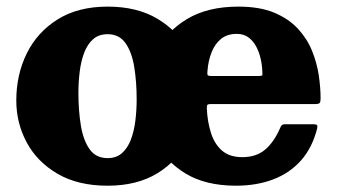

<svg xmlns="http://www.w3.org/2000/svg" viewBox="-20 -558 1046 595"><path d="M223 -270Q223 -303.5 227 -336Q231 -368.5 241 -394.8Q251 -421 268.5 -436.5Q286 -452 313.5 -452Q349.5 -452 369 -424.2Q388.5 -396.5 396 -350.5Q403.5 -304.5 403.5 -250Q403.5 -216.5 399.5 -184Q395.5 -151.5 385.5 -125.2Q375.5 -99 358 -83.5Q340.5 -68 313.5 -68Q277 -68 257.5 -95.8Q238 -123.5 230.5 -169.5Q223 -215.5 223 -270ZM30.5 -246.5Q30.5 -176.5 63 -116.2Q95.5 -56 158.8 -19.2Q222 17.5 313.5 17.5Q405 17.5 468 -21.2Q531 -60 563.5 -125Q596 -190 596 -270Q596 -340 563.5 -401Q531 -462 468 -499.8Q405 -537.5 313.5 -537.5Q222 -537.5 158.8 -498Q95.5 -458.5 63 -392.5Q30.5 -326.5 30.5 -246.5ZM431 -250Q431 -180 462 -119Q493 -58 555.2 -20.2Q617.5 17.5 711.5 17.5Q775 17.5 826.5 -2Q878 -21.5 913 -61Q948 -100.5 963 -160.5Q964.5 -168.5 962 -170.8Q959.5 -173 950 -173H864.5Q856 -173 853 -169.8Q850 -166.5 848 -161Q829 -117.5 801.5 -94.2Q774 -71 731 -71Q691 -71 667.8 -91.5Q644.5 -112 633.8 -146Q623 -180 621 -220.5Q620.5 -229.5 622.2 -232.5Q624 -235.5 633.5 -235.5H956Q967.5 -235.5 970.5 -238.8Q973.5 -242 973.5 -253Q973.5 -286.5 967.8 -325Q962 -363.5 946.8 -401Q931.5 -438.5 903 -469.2Q874.5 -500 829.5 -518.8Q784.5 -537.5 718.5 -537.5Q623.5 -537.5 559.2 -498.8Q495 -460 463 -395Q431 -330 431 -250ZM636.5 -322.5Q624.5 -322.5 623.2 -325.8Q622 -329 623 -339Q625.5 -370.5 635.8 -396.2Q646 -422 665 -437.5Q684 -453 714 -453Q734.5 -453 749 -442.8Q763.5 -432.5 773 -415.5Q782.5 -398.5 787.5 -377.2Q792.5 -356 793 -334.5Q794 -325.5 792 -324Q790 -322.5 779.5 -322.5Z"/></svg>

Font: Besley ExtraBold
Style: Regular
Weight: 800
Designer: Owen Earl
Foundry: indestructible type*
Version: Version 2.001